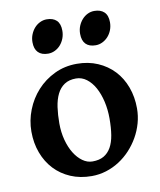

<svg xmlns="http://www.w3.org/2000/svg" viewBox="-79 -741 684 820"><g transform="rotate(-10 262.5 -331.5)"><path d="M370.1 -214.8Q370.1 -253.4 362.1 -288.3Q354 -323.2 339.4 -349.9Q324.7 -376.5 304 -392.1Q283.2 -407.7 258.3 -407.7Q228 -407.7 208 -394.3Q188 -380.9 176.3 -357.2Q164.6 -333.5 159.9 -301Q155.3 -268.6 155.3 -231Q155.3 -192.4 164.3 -158.7Q173.3 -125 188.7 -100.1Q204.1 -75.2 224.4 -60.8Q244.6 -46.4 267.1 -46.4Q296.4 -46.4 315.9 -57.6Q335.4 -68.8 347.7 -90.3Q359.9 -111.8 365 -143.1Q370.1 -174.3 370.1 -214.8ZM493.2 -236.8Q493.2 -204.1 484.4 -172.9Q475.6 -141.6 459.7 -113.8Q443.8 -85.9 421.9 -62.3Q399.9 -38.6 373.3 -21.5Q346.7 -4.4 316.2 5.1Q285.6 14.6 253.4 14.6Q203.1 14.6 162.1 -2.9Q121.1 -20.5 92.3 -51.3Q63.5 -82 47.6 -124.5Q31.7 -167 31.7 -216.8Q31.7 -265.1 49.6 -310.5Q67.4 -356 99.4 -391.1Q131.3 -426.3 175.5 -447.5Q219.7 -468.8 272.5 -468.8Q322.3 -468.8 363 -451.2Q403.8 -433.6 432.9 -402.6Q461.9 -371.6 477.5 -329.1Q493.2 -286.6 493.2 -236.8ZM443.4 -619.1Q443.4 -601.1 437.3 -585.4Q431.2 -569.8 420.7 -558.1Q410.2 -546.4 396.2 -539.6Q382.3 -532.7 366.7 -532.7Q338.4 -532.7 323.7 -547.9Q309.1 -563 309.1 -592.3Q309.1 -610.4 315.4 -626Q321.8 -641.6 332.3 -653.3Q342.8 -665 356.4 -671.6Q370.1 -678.2 385.3 -678.2Q412.6 -678.2 428 -663.6Q443.4 -648.9 443.4 -619.1ZM236.8 -619.1Q236.8 -601.1 230.7 -585.4Q224.6 -569.8 214.4 -558.1Q204.1 -546.4 190.2 -539.6Q176.3 -532.7 160.6 -532.7Q132.3 -532.7 117.4 -547.9Q102.5 -563 102.5 -592.3Q102.5 -610.4 108.9 -626Q115.2 -641.6 125.7 -653.3Q136.2 -665 150.1 -671.6Q164.1 -678.2 178.7 -678.2Q206.5 -678.2 221.7 -663.6Q236.8 -648.9 236.8 -619.1Z"/></g></svg>

Font: Gentium Basic
Style: Bold
Weight: 700
Designer: J. Victor Gaultney and Annie Olsen
Foundry: SIL International
Version: Version 1.100